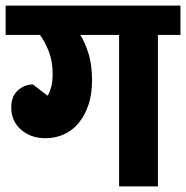

<svg xmlns="http://www.w3.org/2000/svg" viewBox="-30 -662 661 682"><path d="M139 -322Q145 -330 151 -350Q157 -370 157 -400Q157 -445 143 -480Q129 -515 112 -538H-10V-642H611V-538H531V0H393V-538H255Q269 -518 283 -476Q297 -434 297 -376Q297 -327 284 -289Q271 -251 249 -224.5Q227 -198 196.5 -184.5Q166 -171 132 -171Q79 -171 44.5 -201.5Q10 -232 10 -280Q10 -320 33.5 -341Q57 -362 87 -362Z"/></svg>

Font: Ek Mukta ExtraBold
Style: Regular
Weight: 800
Designer: Girish Dalvi and Yashodeep Gholap
Foundry: Ek Type
Version: Version 2.538;PS 1.002;hotconv 16.6.51;makeotf.lib2.5.65220;